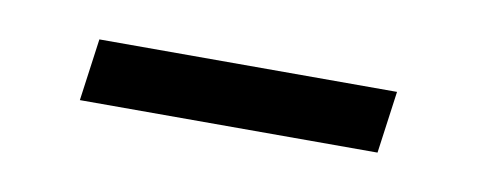

<svg xmlns="http://www.w3.org/2000/svg" viewBox="-25 -269 385 155"><g transform="rotate(10 167.5 -191.5)"><path d="M49 -217H293L286 -166H42Z"/></g></svg>

Font: Genos Medium
Style: Italic
Weight: 500
Italic angle: -8°
Designer: Robert E. Leuschke
Foundry: Robert E. Leuschke
Version: Version 1.010